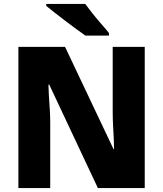

<svg xmlns="http://www.w3.org/2000/svg" viewBox="-20 -951 825 971"><path d="M712 0H475L229 -523H225Q225 -504 227 -472Q229 -440 231.5 -402.5Q234 -365 234 -330V0H73V-714H309L554 -197H557Q557 -215 555.5 -246Q554 -277 552 -313.5Q550 -350 550 -383V-714H712ZM411 -931Q427 -909 449 -881.5Q471 -854 493.5 -828.5Q516 -803 531 -784V-771H412Q393 -784 366.5 -803.5Q340 -823 311 -845Q282 -867 256.5 -887Q231 -907 214 -921V-931Z"/></svg>

Font: Noto Sans Disp ExtBd
Style: Regular
Weight: 800
Designer: Monotype Design Team
Foundry: Monotype Imaging Inc.
Version: Version 2.000;GOOG;noto-source:20170915:90ef993387c0; ttfaut